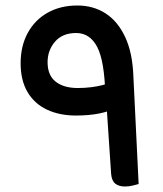

<svg xmlns="http://www.w3.org/2000/svg" viewBox="-20 -670 591 698"><path d="M465 -391 484 -1Q477 1 463 4.5Q449 8 434 8Q412 8 399 -2.5Q386 -13 384 -38L365 -321L396 -276Q378 -265 341 -257.5Q304 -250 256 -250Q196 -250 150.5 -271.5Q105 -293 80 -335.5Q55 -378 55 -440Q55 -503 81 -550.5Q107 -598 153.5 -624Q200 -650 261 -650Q319 -650 363.5 -621.5Q408 -593 435 -535.5Q462 -478 465 -391ZM257 -550Q207 -550 180 -518.5Q153 -487 153 -444Q153 -396 182.5 -373Q212 -350 263 -350Q288 -350 311.5 -353Q335 -356 352.5 -360.5Q370 -365 375 -368L363 -323Q360 -448 333.5 -499Q307 -550 257 -550Z"/></svg>

Font: Baloo Bhaijaan 2 Medium
Style: Regular
Weight: 500
Designer: Sanskriti Dholi, Noopur Datye and Ek Type
Foundry: Ek Type
Version: Version 1.701